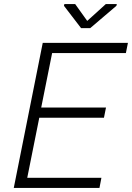

<svg xmlns="http://www.w3.org/2000/svg" viewBox="-20 -921 647 941"><path d="M467.5 0H47.5L189.5 -711H607L597 -661H235.5L182 -394H499.5L489.5 -344H172.5L113.5 -49.5H477ZM422 -783H377.5L293.5 -892.5L295.5 -901H348.5L407.5 -818.5L498.5 -901H552.5L550.5 -892.5Z"/></svg>

Font: Roberto Sans Light
Style: Italic
Weight: 300
Italic angle: -11°
Designer: Google
Version: Version 1.00;June 11, 2020;FontCreator 12.0.0.2522 64-bit; t